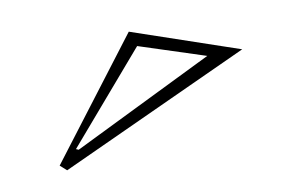

<svg xmlns="http://www.w3.org/2000/svg" viewBox="-28 -765 338 217"><g transform="rotate(-5 141.5 -656.0)"><path d="M41 -581 33 -587 124 -731 250 -700ZM53 -604 56 -603 210 -696 132 -714Z"/></g></svg>

Font: Kalnia Glaze Thin Medium
Style: Regular
Weight: 500
Version: Version 1.110